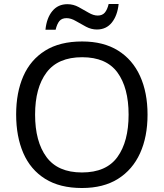

<svg xmlns="http://www.w3.org/2000/svg" viewBox="-20 -933 821 963"><path d="M720 -358Q720 -247 682.5 -164.5Q645 -82 572 -36Q499 10 391 10Q280 10 206.5 -36Q133 -82 97 -165Q61 -248 61 -359Q61 -469 97 -551Q133 -633 206.5 -679Q280 -725 392 -725Q499 -725 572 -679.5Q645 -634 682.5 -551.5Q720 -469 720 -358ZM156 -358Q156 -223 213 -145.5Q270 -68 391 -68Q513 -68 569 -145.5Q625 -223 625 -358Q625 -493 569 -569.5Q513 -646 392 -646Q271 -646 213.5 -569.5Q156 -493 156 -358ZM208 -784Q214 -843 242.5 -877.5Q271 -912 318 -912Q348 -912 374.5 -897.5Q401 -883 425 -869Q449 -855 470 -855Q493 -855 505.5 -869.5Q518 -884 525 -913H575Q569 -855 541 -820Q513 -785 466 -785Q438 -785 411.5 -799Q385 -813 360.5 -827.5Q336 -842 314 -842Q290 -842 278 -827.5Q266 -813 259 -784Z"/></svg>

Font: Noto Sans PhagsPa
Style: Regular
Weight: 400
Designer: Monotype Design Team
Foundry: Monotype Imaging Inc.
Version: Version 2.004; ttfautohint (v1.8.4.7-5d5b)